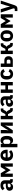

<svg xmlns="http://www.w3.org/2000/svg" viewBox="3771 -4348 777 8360"><g transform="rotate(-90 4160.0 -168.5)"><path d="M539 0H457Q430 0 406.5 -13.5Q383 -27 369 -53.5Q355 -80 355 -117V-130L387 -92H351Q339 -41 298 -14.5Q257 12 197 12Q118 12 76 -30.5Q34 -73 34 -141Q34 -197 61.5 -233Q89 -269 139.5 -287Q190 -305 259 -305H342V-338Q342 -376 322 -398.5Q302 -421 255 -421Q211 -421 185 -402Q159 -383 142 -359L54 -437Q86 -484 135 -510.5Q184 -537 266 -537Q377 -537 433.5 -487.5Q490 -438 490 -345V-115H539ZM342 -221H270Q227 -221 205 -206Q183 -191 183 -162V-147Q183 -119 201 -105Q219 -91 252 -91Q277 -91 297 -98Q317 -105 329.5 -120Q342 -135 342 -159Z M638 0V-525H798L885 -384L930 -310H934L979 -384L1066 -525H1226V0H1082V-265V-341H1079L1039 -268L932 -94L825 -268L785 -341H782V-267V0Z M1583 12Q1503 12 1446.5 -21.5Q1390 -55 1360.5 -117Q1331 -179 1331 -263Q1331 -346 1359.5 -407.5Q1388 -469 1443 -503Q1498 -537 1577 -537Q1664 -537 1717.5 -499.5Q1771 -462 1796 -401Q1821 -340 1821 -269V-225H1484V-217Q1484 -165 1512.5 -134.5Q1541 -104 1600 -104Q1647 -104 1675.5 -123Q1704 -142 1729 -167L1803 -75Q1768 -35 1711.5 -11.5Q1655 12 1583 12ZM1580 -428Q1550 -428 1528.5 -414.5Q1507 -401 1495.5 -377Q1484 -353 1484 -320V-312H1668V-321Q1668 -353 1658.5 -377Q1649 -401 1629.5 -414.5Q1610 -428 1580 -428Z M1926 200V-525H2074V-437H2079Q2090 -481 2129.5 -509Q2169 -537 2220 -537Q2287 -537 2331.5 -505.5Q2376 -474 2399 -413Q2422 -352 2422 -263Q2422 -174 2399 -112.5Q2376 -51 2331.5 -19.5Q2287 12 2220 12Q2169 12 2129.5 -16.5Q2090 -45 2079 -88H2074V200ZM2171 -108Q2213 -108 2240.5 -138Q2268 -168 2268 -217V-308Q2268 -358 2240.5 -387.5Q2213 -417 2171 -417Q2143 -417 2121 -408Q2099 -399 2086.5 -381.5Q2074 -364 2074 -340V-185Q2074 -161 2086.5 -143.5Q2099 -126 2121 -117Q2143 -108 2171 -108Z M2534 0V-525H2679V-314L2666 -192H2669L2730 -304L2876 -525H3008V0H2863V-211L2876 -333H2873L2812 -221L2666 0Z M3146 0V-525H3294V-324H3370L3439 -452Q3460 -491 3486.5 -508Q3513 -525 3555 -525H3616V-410H3563L3518 -326Q3505 -301 3491 -289.5Q3477 -278 3459 -273V-268Q3476 -264 3490.5 -254Q3505 -244 3517 -222L3576 -115H3630V0H3561Q3519 0 3493 -17.5Q3467 -35 3444 -75L3370 -209H3294V0Z M4197 0H4115Q4088 0 4064.5 -13.5Q4041 -27 4027 -53.5Q4013 -80 4013 -117V-130L4045 -92H4009Q3997 -41 3956 -14.5Q3915 12 3855 12Q3776 12 3734 -30.5Q3692 -73 3692 -141Q3692 -197 3719.5 -233Q3747 -269 3797.5 -287Q3848 -305 3917 -305H4000V-338Q4000 -376 3980 -398.5Q3960 -421 3913 -421Q3869 -421 3843 -402Q3817 -383 3800 -359L3712 -437Q3744 -484 3793 -510.5Q3842 -537 3924 -537Q4035 -537 4091.5 -487.5Q4148 -438 4148 -345V-115H4197ZM4000 -221H3928Q3885 -221 3863 -206Q3841 -191 3841 -162V-147Q3841 -119 3859 -105Q3877 -91 3910 -91Q3935 -91 3955 -98Q3975 -105 3987.5 -120Q4000 -135 4000 -159Z M4296 0V-525H4444V-324H4622V-525H4770V0H4622V-209H4444V0Z M5120 12Q5002 12 4938.5 -62.5Q4875 -137 4875 -263Q4875 -389 4938.5 -463Q5002 -537 5120 -537Q5200 -537 5253.5 -501Q5307 -465 5330 -400L5210 -348Q5203 -378 5181 -399Q5159 -420 5120 -420Q5075 -420 5052 -390.5Q5029 -361 5029 -311V-213Q5029 -164 5052 -134Q5075 -104 5120 -104Q5164 -104 5185.5 -128Q5207 -152 5218 -183L5333 -133Q5307 -58 5252 -23Q5197 12 5120 12Z M5425 0V-525H5573V-369H5711Q5762 -369 5803 -348Q5844 -327 5868 -286Q5892 -245 5892 -185Q5892 -125 5868 -84Q5844 -43 5803 -21.5Q5762 0 5711 0ZM5573 -105H5679Q5708 -105 5725.5 -120.5Q5743 -136 5743 -165V-204Q5743 -233 5725.5 -248.5Q5708 -264 5679 -264H5573Z M5986 0V-525H6134V-324H6210L6279 -452Q6300 -491 6326.5 -508Q6353 -525 6395 -525H6456V-410H6403L6358 -326Q6345 -301 6331 -289.5Q6317 -278 6299 -273V-268Q6316 -264 6330.5 -254Q6345 -244 6357 -222L6416 -115H6470V0H6401Q6359 0 6333 -17.5Q6307 -35 6284 -75L6210 -209H6134V0Z M6778 12Q6701 12 6646 -21.5Q6591 -55 6561.5 -117Q6532 -179 6532 -263Q6532 -348 6561.5 -409Q6591 -470 6646 -503.5Q6701 -537 6778 -537Q6855 -537 6910 -503.5Q6965 -470 6994.5 -409Q7024 -348 7024 -263Q7024 -179 6994.5 -117Q6965 -55 6910 -21.5Q6855 12 6778 12ZM6778 -105Q6822 -105 6846 -132.5Q6870 -160 6870 -209V-316Q6870 -366 6846 -393Q6822 -420 6778 -420Q6735 -420 6710.5 -393Q6686 -366 6686 -316V-209Q6686 -160 6710.5 -132.5Q6735 -105 6778 -105Z M7129 0V-525H7289L7376 -384L7421 -310H7425L7470 -384L7557 -525H7717V0H7573V-265V-341H7570L7530 -268L7423 -94L7316 -268L7276 -341H7273V-267V0Z M8099 -280 8176 -525H8314L8112 81Q8099 121 8078.5 147.5Q8058 174 8027 187Q7996 200 7951 200H7859V85H7958L7976 27L7792 -525H7939L8016 -280L8054 -128H8060Z"/></g></svg>

Font: IBM Plex Sans
Style: Regular
Weight: 400
Designer: Mike Abbink, Paul van der Laan, Pieter van Rosmalen
Foundry: Bold Monday
Version: Version 3.201